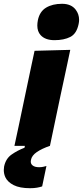

<svg xmlns="http://www.w3.org/2000/svg" viewBox="-77 -768 436 1011"><path d="M-1 0Q10 -52.5 21 -102.5Q31.5 -152 44.5 -214.5L55 -264.5Q66 -317 74.5 -357.2Q83 -397.5 90.2 -431.5Q97.5 -465.5 105 -500.5L293 -505.5Q285.5 -469.5 278 -434.5Q270.5 -399.5 261.8 -358.8Q253 -318 241.5 -264.5L231 -214.5Q218 -152.5 207.5 -102.5Q197 -52.5 186 0ZM210 -556.5Q160.5 -556.5 136.5 -583.5Q119.5 -602.5 119.5 -633.5Q119.5 -646.5 122.5 -662Q132 -707.5 165.8 -727.8Q199.5 -748 249.5 -748Q298.5 -748 322 -716.5Q339.5 -693 339.5 -663.5Q339.5 -653 337 -641.5Q326.5 -590.5 293.2 -573.5Q260 -556.5 210 -556.5ZM81.5 223Q27 223 -5 206.8Q-37 190.5 -49 165Q-57 147 -57 127.5Q-57 119 -55.5 109.5Q-47 67.5 -16 45.8Q15 24 52 10L59.5 -25.5L156 -37.5L186 0Q144.5 14 117.2 32.5Q90 51 86 74.5Q85 78.5 85 82.5Q85 95 94 102.5Q105.5 112.5 129 112.5Q141 112.5 151.2 110.2Q161.5 108 167.5 106L145 213.5Q133.5 217.5 118 220.2Q102.5 223 81.5 223Z"/></svg>

Font: Heraclito ExtraBold
Style: Italic
Weight: 800
Italic angle: -12°
Designer: Kostas Bartsokas (font) & Cristiano Sobral (main changes)
Foundry: Kostas Bartsokas (font) & Cristiano Sobral (main changes)
Version: Version 1.00;July 8, 2020;FontCreator 13.0.0.2655 64-bit